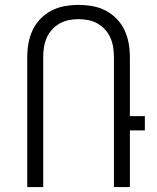

<svg xmlns="http://www.w3.org/2000/svg" viewBox="-20 -762 640 782"><path d="M91 0V-529Q91 -558 96 -586Q101 -614 113 -639.5Q125 -665 145 -685.5Q165 -706 190 -719Q215 -732 243.5 -737Q272 -742 300 -742Q328 -742 356.5 -737Q385 -732 410 -719Q435 -706 455 -685.5Q475 -665 487 -639.5Q499 -614 504 -586Q509 -558 509 -529V-289H570V-231H509V0H444V-529Q444 -549 441 -569Q438 -589 430 -607.5Q422 -626 408.5 -641Q395 -656 377.5 -666Q360 -676 340 -680Q320 -684 300 -684Q280 -684 260 -680Q240 -676 222.5 -666Q205 -656 191.5 -641Q178 -626 170 -607.5Q162 -589 159 -569Q156 -549 156 -529V0Z"/></svg>

Font: Iosevka Light Extended
Style: Regular
Weight: 300
Width: 7
Monospace: yes
Designer: Belleve Invis
Foundry: Belleve Invis
Version: Version 32.5.0; ttfautohint (v1.8.4)